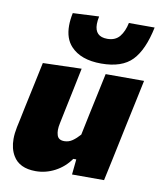

<svg xmlns="http://www.w3.org/2000/svg" viewBox="-86 -835 764 918"><g transform="rotate(10 295.5 -375.5)"><path d="M149.5 14.5Q70 14.5 39 -38.5Q19 -72 19 -119Q19 -146 25.5 -177.5Q30 -199.5 35 -221.5Q39.5 -243.5 45.5 -272.5Q61 -345 72 -396.5Q83 -448 94 -500.5L281.5 -506Q271 -454 260.2 -402.5Q249.5 -351 238 -296.5L224.5 -231Q220.5 -213 220.5 -198Q220.5 -184.5 224 -173.5Q230.5 -150.5 259.5 -150.5Q281 -150.5 299 -163Q317 -175.5 334.5 -195.5L355.5 -296.5Q367.5 -351 377.5 -399.5Q387.5 -448 399 -500.5H585.5Q574.5 -448 563.5 -396.2Q552.5 -344.5 537 -272L525 -214.5Q512 -152.5 501.5 -102.5Q490.5 -52.5 479.5 0H324L331.5 -74.5H317Q287.5 -32.5 243 -9Q198.5 14.5 149.5 14.5ZM369 -546.5Q269.5 -546.5 220.5 -599.5Q186.5 -636 186.5 -698.5Q186.5 -727 193.5 -760.5L320.5 -766.5Q316 -745.5 316 -729Q316 -668 377 -668Q416 -668 436.8 -693.5Q457.5 -719 466 -760.5H591Q568 -649 518.8 -597.8Q469.5 -546.5 369 -546.5Z"/></g></svg>

Font: Heraclito ExtraBold
Style: Italic
Weight: 800
Italic angle: -12°
Designer: Kostas Bartsokas (font) & Cristiano Sobral (main changes)
Foundry: Kostas Bartsokas (font) & Cristiano Sobral (main changes)
Version: Version 1.00;July 8, 2020;FontCreator 13.0.0.2655 64-bit